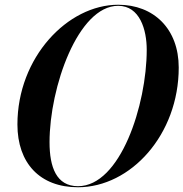

<svg xmlns="http://www.w3.org/2000/svg" viewBox="-20 -780 774 810"><path d="M309 10C531.5 10 734 -212 734 -495C734 -658 629 -760 478.5 -760C265.5 -760 53.5 -538 53.5 -255C53.5 -92 148 10 309 10ZM478.5 -755.5C570 -755.5 599 -654.5 599 -570C599 -338 488 5.5 309 5.5C217.5 5.5 189 -75.5 189 -180C189 -412 309.5 -755.5 478.5 -755.5Z"/></svg>

Font: Bodoni* 36pt Medium
Style: Italic
Weight: 500
Italic angle: -13°
Version: Version 2.3